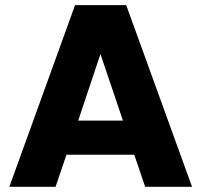

<svg xmlns="http://www.w3.org/2000/svg" viewBox="-20 -722 777 742"><path d="M541 0 499 -124H236.8L194.8 0H16.1L270 -702.1H467.8L722.2 0ZM455.1 -255.9 368.2 -513.2 282.2 -255.9Z"/></svg>

Font: SVN-Poppins
Style: Bold
Weight: 700
Designer: Ninad Kale (Devanagari), Jonny Pinhorn (Latin)
Foundry: Indian Type Foundry
Version: Version 3.200;PS 1.000;hotconv 16.6.54;makeotf.lib2.5.65590